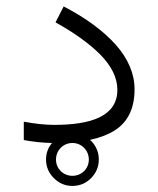

<svg xmlns="http://www.w3.org/2000/svg" viewBox="-20 -456 504 611"><path d="M151.9 -58.6C124 -58.6 91.8 -62 55.7 -68.8V-10.3C84.5 -4.9 114.3 -1.5 145.5 -1C132.8 14.2 126.5 31.7 126.5 51.8C126.5 74.7 134.8 94.2 151.4 110.8C168 127.4 187.5 135.7 210.4 135.7C233.4 135.7 253.4 127.4 270 110.8C286.1 94.2 294.4 74.7 294.4 51.8C294.4 28.8 286.1 8.8 270 -7.8C268.6 -8.8 267.6 -9.8 266.1 -10.7C296.9 -17.6 323.2 -27.3 344.2 -40.5C386.7 -66.9 408.2 -110.8 408.2 -171.9C408.2 -221.2 388.2 -268.6 348.1 -314C307.6 -358.9 252.4 -399.4 182.6 -435.5L156.7 -384.8C215.8 -352.1 263.7 -317.9 299.8 -281.7C335.4 -245.1 353.5 -208 353.5 -170.4C353.5 -85.4 269 -58.6 151.9 -58.6ZM158.2 51.8C158.2 22.5 181.2 -1 210.4 -1C239.7 -1 262.7 22.5 262.7 51.8C262.7 81.1 239.7 103.5 210.4 103.5C181.6 103.5 158.2 81.1 158.2 51.8Z"/></svg>

Font: Vazirmatn ExtraLight
Style: Regular
Weight: 200
Designer: Saber Rastikerdar
Foundry: Saber Rastikerdar
Version: Version 33.003